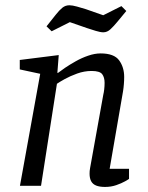

<svg xmlns="http://www.w3.org/2000/svg" viewBox="-20 -720 573 744"><path d="M387 4.4Q366.2 4.4 352.8 -0.9Q339.3 -6.3 333.2 -17.8Q327.1 -29.2 327.1 -47.2Q327.1 -51.8 327.5 -57.7Q328 -63.6 329.1 -68.8L380.2 -352.8Q382.3 -360.8 383.8 -373.5Q385.3 -386.2 385.3 -399Q385.3 -420.3 375.9 -432.7Q366.4 -445 334.9 -445Q306.6 -445 278.9 -435Q251.1 -424.9 230.5 -413.4Q209.9 -401.9 200.6 -395.4L139 0H57.3L135.8 -434L56.6 -451V-487.6L207.6 -506.6L202.3 -437.7H205Q214 -444.9 232.2 -457.3Q250.4 -469.6 273.3 -482.5Q296.2 -495.5 321.6 -504.2Q346.9 -513 370 -513Q422.2 -513 441.7 -486.1Q461.2 -459.2 461.2 -421.9Q461.2 -408.3 460 -393.9Q458.9 -379.4 456.8 -366.5Q454.7 -353.5 452.7 -342.7L404.9 -66H480V-26.9Q478 -24.9 464.4 -17.3Q450.9 -9.7 430.6 -2.6Q410.4 4.4 387 4.4ZM380.4 -594.8Q369.1 -594.8 351.2 -600.3Q333.2 -605.8 317.9 -610.9L250.6 -634.2L180.1 -598.8L160.3 -617.9L196 -662.9Q209.6 -680.3 221.6 -690Q233.6 -699.6 248.8 -699.6Q260.3 -699.6 278.6 -694.5Q296.9 -689.4 312.9 -684.4L380 -660.9L450.5 -696.3L469.4 -677.4L434.6 -635.3Q421 -618.7 408.2 -606.8Q395.4 -594.8 380.4 -594.8Z"/></svg>

Font: Faustina Light
Style: Italic
Weight: 300
Italic angle: -8°
Designer: Alfonso Garcia
Foundry: http://www.omnibus-type.com
Version: Version 1.200